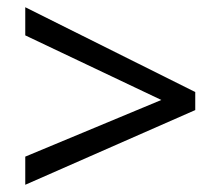

<svg xmlns="http://www.w3.org/2000/svg" viewBox="-20 -628 612 532"><path d="M50 -194 427 -351 50 -530V-608L521 -373V-323L50 -116Z"/></svg>

Font: Noto Sans Pau Cin Hau
Style: Regular
Weight: 400
Designer: Monotype Design Team
Foundry: Monotype Imaging Inc.
Version: Version 2.002; ttfautohint (v1.8.4.7-5d5b)